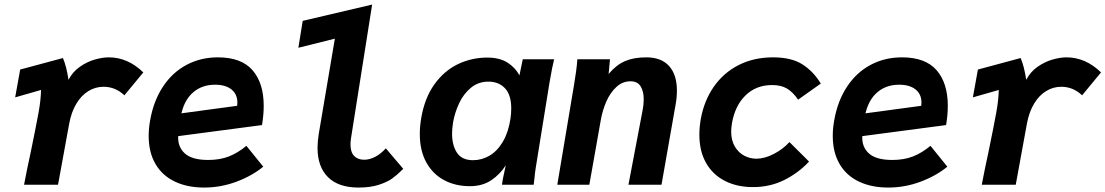

<svg xmlns="http://www.w3.org/2000/svg" viewBox="-20 -810 4848 842"><path d="M115 -144Q139.5 -263 149 -316Q159 -370.5 160 -415.5L46.5 -383L68.5 -505L256 -555.5Q264.5 -535 270 -513Q275.5 -491 280.5 -460Q298.5 -495 330 -517Q361.5 -539 395.5 -548.8Q429.5 -558.5 457 -558.5Q540.5 -558.5 608.5 -492.5L525.5 -392Q486 -429.5 434 -429.5Q398.5 -429.5 367.5 -410.5Q336.5 -391.5 314.8 -355.2Q293 -319 283.5 -268L234.5 0H85.5Q97.5 -64 115 -144Z M632 -214Q632 -247.5 638.5 -283Q653.5 -368 694.8 -430.2Q736 -492.5 798 -525.5Q860 -558.5 935.5 -558.5Q1038.5 -558.5 1087.5 -502Q1136.5 -445.5 1136.5 -346Q1136.5 -306 1129 -261.5L761.5 -213Q759 -165.5 790.8 -137Q822.5 -108.5 893 -108.5Q945 -108.5 984.5 -124.2Q1024 -140 1060.5 -170.5L1134.5 -79Q1085 -38.5 1016.5 -13Q948 12.5 875.5 12.5Q801.5 12.5 746.5 -13.8Q691.5 -40 661.8 -91Q632 -142 632 -214ZM1021 -360Q1021 -397 995 -417.8Q969 -438.5 923 -438.5Q867 -438.5 828.5 -406.2Q790 -374 775.5 -313L1020 -346Q1021 -356 1021 -360Z M1372.5 -162Q1372.5 -189 1378 -223.5L1448.5 -640.5L1288.5 -600.5L1307.5 -718.5L1612 -790L1519.5 -205Q1517 -187.5 1517 -177Q1517 -143 1533 -126.2Q1549 -109.5 1577 -109.5Q1600.5 -109.5 1625.2 -122.2Q1650 -135 1672 -159.5L1748.5 -69.5Q1746.5 -68 1744.5 -66Q1742.5 -64 1740.5 -62Q1721 -42.5 1699.5 -27Q1678 -11.5 1641 0.5Q1604 12.5 1552.5 12.5Q1464.5 12.5 1418.5 -33Q1372.5 -78.5 1372.5 -162Z M1821 -222.5Q1821 -255 1827 -291Q1842 -380 1884.8 -439.8Q1927.5 -499.5 1987.8 -528.5Q2048 -557.5 2117 -557.5Q2171 -557.5 2205.5 -535.5Q2240 -513.5 2258 -479.5L2272.5 -550H2410Q2402 -518.5 2390 -449L2329 -71.5Q2325.5 -48 2324 -30L2320.5 0H2181.5Q2183.5 -21 2198 -85Q2173 -45.5 2134.2 -19.5Q2095.5 6.5 2040.5 6.5Q1977 6.5 1927.2 -20.2Q1877.5 -47 1849.2 -98.5Q1821 -150 1821 -222.5ZM2218.5 -289Q2222 -312 2222 -334.5Q2222 -394 2194.5 -423Q2167 -452 2122 -452Q2077.5 -452 2045 -425Q2012.5 -398 1993.5 -357.2Q1974.5 -316.5 1967 -274Q1962.5 -245 1962.5 -224Q1962.5 -173 1984 -140.2Q2005.5 -107.5 2054.5 -107.5Q2093 -107.5 2127 -127.5Q2161 -147.5 2185.2 -188.5Q2209.5 -229.5 2218.5 -289Z M2512 -550H2655L2649 -485.5Q2682.5 -525.5 2721 -542Q2759.5 -558.5 2814 -558.5Q2880 -558.5 2914.2 -520.5Q2948.5 -482.5 2948.5 -413Q2948.5 -382 2943 -352.5L2881 0H2736L2798 -326Q2803 -351 2803 -374.5Q2803 -409 2789.5 -431.2Q2776 -453.5 2745 -453.5Q2710 -453.5 2683 -428.5Q2656 -403.5 2639.2 -365.2Q2622.5 -327 2615 -285L2564.5 0H2424L2497 -435.5Q2508.5 -502 2512 -550Z M3047 -219.5Q3047 -251 3053 -287Q3067.5 -368 3110.2 -429.5Q3153 -491 3219.5 -524.8Q3286 -558.5 3370 -558.5Q3451.5 -558.5 3499.8 -527.2Q3548 -496 3579.5 -443.5L3480 -373Q3457 -406.5 3431 -421.8Q3405 -437 3366 -437Q3296 -437 3249.8 -392Q3203.5 -347 3190 -270Q3186.5 -247.5 3186.5 -233.5Q3186.5 -194 3202.8 -167Q3219 -140 3244.2 -127Q3269.5 -114 3297 -114Q3333 -114 3373.2 -134.8Q3413.5 -155.5 3442 -187L3528 -101.5Q3481.5 -51.5 3419.2 -20.5Q3357 10.5 3282 10.5Q3212 10.5 3158.8 -16.8Q3105.5 -44 3076.2 -95.8Q3047 -147.5 3047 -219.5Z M3632 -214Q3632 -247.5 3638.5 -283Q3653.5 -368 3694.8 -430.2Q3736 -492.5 3798 -525.5Q3860 -558.5 3935.5 -558.5Q4038.5 -558.5 4087.5 -502Q4136.5 -445.5 4136.5 -346Q4136.5 -306 4129 -261.5L3761.5 -213Q3759 -165.5 3790.8 -137Q3822.5 -108.5 3893 -108.5Q3945 -108.5 3984.5 -124.2Q4024 -140 4060.5 -170.5L4134.5 -79Q4085 -38.5 4016.5 -13Q3948 12.5 3875.5 12.5Q3801.5 12.5 3746.5 -13.8Q3691.5 -40 3661.8 -91Q3632 -142 3632 -214ZM4021 -360Q4021 -397 3995 -417.8Q3969 -438.5 3923 -438.5Q3867 -438.5 3828.5 -406.2Q3790 -374 3775.5 -313L4020 -346Q4021 -356 4021 -360Z M4315 -144Q4339.5 -263 4349 -316Q4359 -370.5 4360 -415.5L4246.5 -383L4268.5 -505L4456 -555.5Q4464.5 -535 4470 -513Q4475.5 -491 4480.5 -460Q4498.5 -495 4530 -517Q4561.5 -539 4595.5 -548.8Q4629.5 -558.5 4657 -558.5Q4740.5 -558.5 4808.5 -492.5L4725.5 -392Q4686 -429.5 4634 -429.5Q4598.5 -429.5 4567.5 -410.5Q4536.5 -391.5 4514.8 -355.2Q4493 -319 4483.5 -268L4434.5 0H4285.5Q4297.5 -64 4315 -144Z"/></svg>

Font: JuliaMono ExtraBoldItalic
Style: Regular
Weight: 800
Italic angle: -9°
Monospace: yes
Designer: cormullion
Foundry: corm
Version: Version 0.049; ttfautohint (v1.8.4)